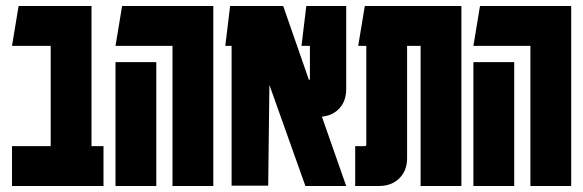

<svg xmlns="http://www.w3.org/2000/svg" viewBox="-20 -620 1944 640"><path d="M325 -133V0H20V-133H149V-467H20L42 -600H285V-133Z M555 0V-467H365L387 -600H691V0ZM365 0V-413H501V0Z M752 -1V-467H731L747 -600H924L1010 -353Q1013 -354 1013 -358V-467H985L1001 -600H1134V-323Q1134 -284 1112 -259.5Q1090 -235 1053 -231L1134 0H998L878 -337L874 -1Z M1174 -467 1196 -600H1518V0H1382V-467H1337V-93Q1337 -51 1311 -25.5Q1285 0 1243 0H1164V-133H1196Q1201 -133 1201 -138V-467Z M1748 0V-467H1558L1580 -600H1884V0ZM1558 0V-413H1694V0Z"/></svg>

Font: Karantina
Style: Bold
Weight: 700
Designer: Rony Koch
Foundry: Rony Koch
Version: Version 1.000; ttfautohint (v1.8.3)